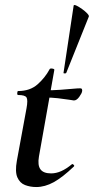

<svg xmlns="http://www.w3.org/2000/svg" viewBox="-20 -742 378 774"><path d="M126 12Q102 12 81 4Q60 -4 50 -27Q40 -50 48 -94L87 -306Q93 -339 87 -349Q81 -359 53 -359Q49 -359 49.5 -367Q50 -375 53 -375Q101 -375 131.5 -402Q162 -429 180 -463Q182 -467 191 -465.5Q200 -464 199 -460L137 -111Q131 -76 143 -59.5Q155 -43 186 -43Q206 -43 226.5 -52Q247 -61 270 -80Q272 -82 276.5 -78Q281 -74 278 -71Q232 -27 196.5 -7.5Q161 12 126 12ZM278 -337Q277 -337 258.5 -340Q240 -343 213.5 -346Q187 -349 159 -349L161 -378Q195 -378 223 -380Q251 -382 272 -384Q293 -386 304 -386Q309 -386 310.5 -382Q312 -378 311 -374Q310 -366 299.5 -351.5Q289 -337 278 -337ZM236 -448 277 -720Q279 -724 289 -719Q299 -714 311 -705.5Q323 -697 331.5 -688Q340 -679 338 -675L247 -448Q246 -446 241 -446Q236 -446 236 -448Z"/></svg>

Font: Cormorant Light
Style: Italic
Weight: 300
Italic angle: -10°
Designer: Christian Thalmann (Catharsis Fonts)
Foundry: Catharsis Fonts
Version: Version 4.000